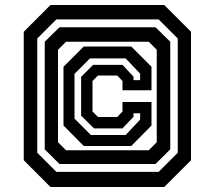

<svg xmlns="http://www.w3.org/2000/svg" viewBox="-20 -734 849 768"><path d="M182 14 75 -93V-607L182 -714H637L744 -607V-93L637 14ZM205.5 -46.5H614.5L691 -123V-580L614.5 -656.5H205.5L129 -580V-123ZM218 -78 159 -136.5V-567L218 -625H602L661 -567V-136.5L602 -78ZM244 -133H575L607 -165V-535L575 -567H244L212 -535V-165ZM315 -150 234 -232V-467L315 -548H505L586 -467V-373H470V-410L449 -432H372L350 -410V-288L372 -266H449L470 -288V-326H586V-232L505 -150ZM343.5 -194H482.5L540.5 -255.5V-281H514V-267L470 -220.5H356L304.5 -271.5V-426.5L352.5 -474.5H470L514 -427.5V-413.5H540.5V-439.5L482.5 -500.5H340L278 -438.5V-259.5Z"/></svg>

Font: Tourney Condensed SemiBold
Style: Regular
Weight: 600
Width: 3
Designer: Tyler Finck
Foundry: Etcetera Type Co
Version: Version 1.010; ttfautohint (v1.8.3)